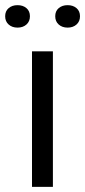

<svg xmlns="http://www.w3.org/2000/svg" viewBox="-48 -724 330 744"><path d="M76 0V-525H157V0ZM214 -617Q193 -617 179.5 -629Q166 -641 166 -661Q166 -681 179.5 -692.5Q193 -704 214 -704Q235 -704 248.5 -692.5Q262 -681 262 -661Q262 -641 248.5 -629Q235 -617 214 -617ZM20 -617Q-1 -617 -14.5 -629Q-28 -641 -28 -661Q-28 -681 -14.5 -692.5Q-1 -704 20 -704Q41 -704 54.5 -692.5Q68 -681 68 -661Q68 -641 54.5 -629Q41 -617 20 -617Z"/></svg>

Font: Mona Sans ExtraLight
Style: Regular
Weight: 400
Version: Version 2.000